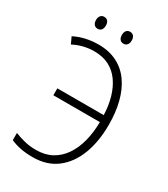

<svg xmlns="http://www.w3.org/2000/svg" viewBox="-214 -973 946 1080"><g transform="rotate(30 259.0 -432.5)"><path d="M184.1 -679.7Q149.4 -679.7 115 -671.4Q80.6 -663.1 49.8 -646.5L29.8 -689Q63.5 -706.5 103.8 -715.6Q144 -724.6 185.5 -724.6Q254.9 -724.6 306.9 -698Q358.9 -671.4 392.8 -622.8Q426.8 -574.2 443.6 -508.1Q460.4 -441.9 460.4 -362.3Q460.4 -252.4 428.2 -168.7Q396 -85 333.7 -37.6Q271.5 9.8 179.7 9.8Q135.3 9.8 99.6 2.7Q64 -4.4 35.6 -17.6V-64Q64 -52.7 98.6 -43.7Q133.3 -34.7 175.3 -34.7Q233.4 -34.7 276.9 -58.3Q320.3 -82 349.6 -125Q378.9 -168 393.6 -225.3Q408.2 -282.7 409.2 -350.1H106.9V-395H408.2Q406.2 -455.6 391.4 -507.3Q376.5 -559.1 349.1 -597.9Q321.8 -636.7 280.8 -658.2Q239.7 -679.7 184.1 -679.7ZM103 -837.4Q103 -854.5 111.6 -865Q120.1 -875.5 134.8 -875.5Q150.4 -875.5 158.7 -865.2Q167 -855 167 -837.4Q167 -818.8 158.7 -808.6Q150.4 -798.3 134.8 -798.3Q120.1 -798.3 111.6 -808.8Q103 -819.3 103 -837.4ZM271 -837.4Q271 -855 279.5 -865.2Q288.1 -875.5 302.7 -875.5Q317.9 -875.5 326.4 -865.2Q335 -855 335 -837.4Q335 -819.3 326.4 -808.8Q317.9 -798.3 302.7 -798.3Q287.6 -798.3 279.3 -808.8Q271 -819.3 271 -837.4Z"/></g></svg>

Font: Open Sans SemiCondensed Light
Style: Regular
Weight: 300
Width: 4
Designer: Monotype Design Team
Foundry: Monotype Imaging Inc.
Version: Version 3.000